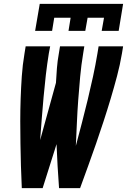

<svg xmlns="http://www.w3.org/2000/svg" viewBox="-20 -975 658 995"><path d="M162 -815 186 -955H618L595 -815H507L519 -883H434L422 -815H335L346 -883H261L250 -815ZM93 0Q90 -58 88.5 -115.5Q87 -173 86 -231Q85 -289 85 -347Q85 -405 87 -463.5Q89 -522 93 -580.5Q97 -639 107 -698L113 -735H240L233 -698Q224 -642 217.5 -586Q211 -530 206 -473.5Q201 -417 196.5 -361Q192 -305 188 -249L270 -546Q272 -584 275 -622Q278 -660 285 -698L291 -735H417L411 -698Q401 -638 395.5 -578Q390 -518 385.5 -458Q381 -398 378.5 -338.5Q376 -279 373 -219Q389 -279 404.5 -338.5Q420 -398 434.5 -458Q449 -518 462 -578Q475 -638 485 -698L491 -735H618L612 -698Q602 -639 586.5 -580.5Q571 -522 553.5 -463.5Q536 -405 517 -347Q498 -289 478 -231Q458 -173 437 -115.5Q416 -58 395 0H286Q282 -57 278.5 -114Q275 -171 273 -228L201 0Z"/></svg>

Font: Iosevka SS04 XBd Ex
Style: Italic
Weight: 800
Width: 7
Italic angle: -9°
Monospace: yes
Designer: Belleve Invis
Foundry: Belleve Invis
Version: Version 19.0.0; ttfautohint (v1.8.4)